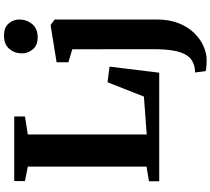

<svg xmlns="http://www.w3.org/2000/svg" viewBox="-67 -769 1078 984"><g transform="rotate(-90 472.0 -277.0)"><path d="M35 0V-52.5L110 -65V-673.5L36 -688V-743H367V-688L275 -673.5V-64L469 -78.5L542.5 -265L622.5 -254.5L591.5 0ZM660.5 243Q648 243 635.5 242.5Q623 242 613.5 240.8Q604 239.5 599.5 238L592.5 184Q600.5 184 615 182Q629.5 180 645 172.5Q669.5 161 684.2 134.8Q699 108.5 705.5 67.2Q712 26 712 -30.5L711.5 -445.5L645 -465.5V-526L830.5 -556H837L864 -536V-11.5Q864 51.5 845.2 99Q826.5 146.5 795.8 178.2Q765 210 729.5 226Q694 242 660.5 243ZM772 -623Q732 -623 711.2 -647.8Q690.5 -672.5 690.5 -703Q690.5 -741.5 713.8 -768.5Q737 -795.5 781.5 -795.5H782.5Q822.5 -795.5 843.2 -772Q864 -748.5 864 -717Q864 -679.5 840.8 -651.2Q817.5 -623 773 -623Z"/></g></svg>

Font: Merriweather 48pt ExtraBold
Style: Regular
Weight: 800
Version: Version 2.100